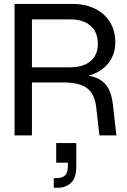

<svg xmlns="http://www.w3.org/2000/svg" viewBox="-20 -670 630 950"><path d="M295 -262H138V0H52V-650.5H339.5Q402.5 -650.5 450 -627Q497.5 -603.5 524 -561Q550.5 -518.5 550.5 -461Q550.5 -399.5 515 -356Q479.5 -312.5 418.5 -295.5Q476 -285 503.5 -251.2Q531 -217.5 538.5 -153.5L556 0H472L455.5 -144Q447.5 -206 410.2 -234Q373 -262 295 -262ZM327 -574H138V-337H327Q392 -337 428 -367.5Q464 -398 464 -453.5Q464 -511 428 -542.5Q392 -574 327 -574ZM258 38H357.5V154Q357.5 211 330.8 235Q304 259 267.5 259H246V211.5H259Q285.5 211.5 300.8 199Q316 186.5 316 148V135H258Z"/></svg>

Font: Overused Grotesk
Style: Regular
Weight: 450
Version: Version 0.004